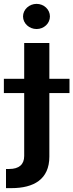

<svg xmlns="http://www.w3.org/2000/svg" viewBox="-56 -768 379 992"><path d="M69 -546V-361H-36V-287H69V38C69 82 42 105 -8 105H-25V204H3C118 204 199 159 199 41V-287H303V-361H199V-546ZM63 -683C63 -647 95 -618 133 -618C171 -618 202 -647 202 -683C202 -719 171 -748 133 -748C95 -748 63 -719 63 -683Z"/></svg>

Font: Wafeq Semi Bold
Style: Regular
Weight: 600
Designer: Rasmus Andersson & Azza Alameddine
Foundry: Google & TypeTogether
Version: Version 3.000;January 28, 2025;FontCreator 15.0.0.3014 64-bi